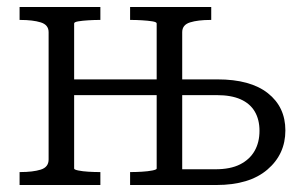

<svg xmlns="http://www.w3.org/2000/svg" viewBox="-20 -529 857 549"><path d="M119 -73V-437Q119 -458 96.5 -465Q74 -472 38 -472H36V-509H267V-472H264Q250 -472 233 -471Q216 -470 204 -468Q192 -466 192 -462V-47Q192 -44 204 -41.5Q216 -39 233 -38Q250 -37 264 -37H267V0H36V-37H38Q74 -37 96.5 -44Q119 -51 119 -73ZM169 -257V-302H460V-257ZM501 -437V-45H596Q639 -45 666.5 -59Q694 -73 708 -97.5Q722 -122 722 -155Q722 -187 708.5 -210Q695 -233 668 -245Q641 -257 600 -257H482V-302H602Q696 -302 746 -262.5Q796 -223 796 -156Q796 -88 744.5 -44Q693 0 599 0H352V-37H354Q368 -37 385.5 -38Q403 -39 415.5 -41.5Q428 -44 428 -47V-462Q428 -466 415.5 -468Q403 -470 386 -471Q369 -472 355 -472H352V-509H584V-472H582Q546 -472 523.5 -465Q501 -458 501 -437Z"/></svg>

Font: Roboto Serif 36pt Light
Style: Regular
Weight: 300
Designer: Greg Gazdowicz
Foundry: Commercial Type
Version: Version 1.008